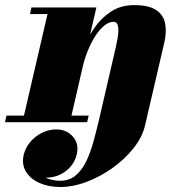

<svg xmlns="http://www.w3.org/2000/svg" viewBox="-64 -490 728 770"><path d="M179 260Q131 260 94.2 243.8Q57.5 227.5 40 198.2Q22.5 169 31 131Q37.5 103 57 79.8Q76.5 56.5 104 42.8Q131.5 29 161.5 29Q203 29 228.2 57.8Q253.5 86.5 244 128Q234.5 169.5 200.2 196Q166 222.5 118.5 222.5Q89 222.5 68 208Q47 193.5 37.2 172.2Q27.5 151 32 131H58Q51 161 68.2 184.5Q85.5 208 115.5 221.5Q145.5 235 177 235Q214.5 235 240 213.2Q265.5 191.5 282.8 155Q300 118.5 312.2 73Q324.5 27.5 335.5 -20L400.5 -301L595 -319.5L518 11.5Q507 60 471.2 104.8Q435.5 149.5 386 184.5Q336.5 219.5 282.2 239.8Q228 260 179 260ZM-44 0 -38 -26.5H291.5L285.5 0ZM26 0 126.5 -433.5H56.5L62 -460H322.5L216.5 0ZM248.5 -225.5Q255.5 -256.5 271.5 -297.8Q287.5 -339 314.5 -378.2Q341.5 -417.5 381 -443.5Q420.5 -469.5 474.5 -469.5Q532 -469.5 561.5 -450.2Q591 -431 598 -397Q605 -363 595 -319.5L400.5 -301Q409.5 -340.5 410.5 -362.5Q411.5 -384.5 406.5 -393.5Q401.5 -402.5 391.5 -402.5Q372.5 -402.5 353.8 -387Q335 -371.5 318.2 -345.5Q301.5 -319.5 288.8 -288.2Q276 -257 268.5 -225.5Z"/></svg>

Font: Bodoni Moda 9pt Black
Style: Italic
Weight: 900
Italic angle: -13°
Designer: Owen Earl
Foundry: indestructible type
Version: Version 2.004